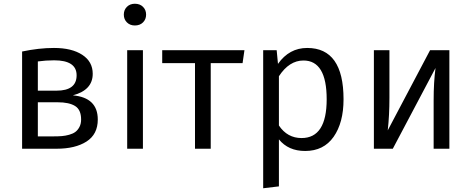

<svg xmlns="http://www.w3.org/2000/svg" viewBox="-20 -794 2516 1025"><path d="M182 -66H269Q292 -66 310.5 -67.5Q329 -69 349 -74.5Q369 -80 382 -89.5Q395 -99 404 -116Q413 -133 413 -156Q413 -208 381 -228Q349 -248 288 -248H182ZM269 -472Q224 -472 182 -466V-310H282Q389 -310 389 -392Q389 -472 269 -472ZM369 -285Q502 -273 502 -156Q502 -77 442 -38.5Q382 0 282 0H98V-519Q188 -538 268 -538Q363 -538 419 -501.5Q475 -465 475 -400Q475 -313 369 -285Z M743 0H659V-526H743ZM700 -774Q727 -774 743.5 -757.5Q760 -741 760 -716Q760 -691 743.5 -674.5Q727 -658 700 -658Q674 -658 657.5 -674.5Q641 -691 641 -716Q641 -741 657.5 -757.5Q674 -774 700 -774Z M1275 -457H1105V0H1021V-457H846V-526H1285Z M1590 -57Q1724 -57 1724 -264Q1724 -471 1600 -471Q1524 -471 1469 -387V-124Q1514 -57 1590 -57ZM1620 -538Q1814 -538 1814 -264Q1814 -139 1761 -63.5Q1708 12 1609 12Q1519 12 1469 -50V201L1385 211V-526H1457L1464 -453Q1524 -538 1620 -538Z M2379 0H2295V-258Q2295 -356 2305 -431L2077 0H1976V-526H2059V-272Q2059 -179 2050 -98L2276 -526H2379Z"/></svg>

Font: FiraSans
Style: Regular
Weight: 350
Designer: Carrois Corporate & Edenspiekermann AG
Foundry: Carrois Corporate GbR & Edenspiekermann AG
Version: Version 3.106;PS 003.106;hotconv 1.0.70;makeotf.lib2.5.58329